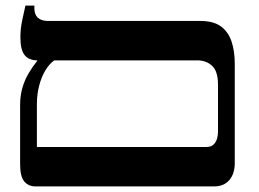

<svg xmlns="http://www.w3.org/2000/svg" viewBox="-20 -667 928 687"><path d="M107 0Q82 0 67 -17.5Q52 -35 52 -80V-290Q52 -325 60 -352.5Q68 -380 82 -404Q96 -428 113 -449V-483H174V-451Q156 -438 142 -414.5Q128 -391 120 -360Q112 -329 112 -294V-141H717Q736 -141 745 -150.5Q754 -160 757 -172.5Q760 -185 760 -194V-364Q760 -412 739 -431.5Q718 -451 686 -451H115Q83 -451 68 -470Q53 -489 53 -533Q53 -549 54.5 -563.5Q56 -578 60 -597Q64 -616 71 -647H103V-637Q103 -615 115.5 -603.5Q128 -592 152 -592H697Q744 -592 770.5 -572.5Q797 -553 808.5 -518.5Q820 -484 820 -439V-84Q820 -45 800.5 -22.5Q781 0 746 0Z"/></svg>

Font: Noto Serif Hebrew SemiBold
Style: Regular
Weight: 600
Version: Version 2.003